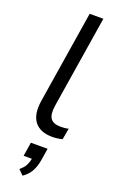

<svg xmlns="http://www.w3.org/2000/svg" viewBox="-183 -752 662 1067"><g transform="rotate(20 148.0 -218.5)"><path d="M187 9Q115 9 82 -33.5Q49 -76 62 -159L149 -705H230L143 -159Q135 -106 151.5 -83Q168 -60 211 -60Q223 -60 234.5 -61Q246 -62 258 -65L246 1Q233 5 217 7Q201 9 187 9ZM106 268 77 239Q100 220 109 202.5Q118 185 123 162H74L87 80H186L175 148Q169 187 153.5 216.5Q138 246 106 268Z"/></g></svg>

Font: Nunito Sans
Style: Italic
Weight: 400
Italic angle: -9°
Designer: Vernon Adams
Foundry: Vernon Adams
Version: Version 3.006; ttfautohint (v1.8.3)